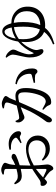

<svg xmlns="http://www.w3.org/2000/svg" viewBox="1059 -1876 882 3040"><g transform="rotate(-90 1500.0 -356.0)"><path d="M345.7 -83V-228.5Q289.1 -187.5 210 -114.3Q283.2 -78.1 317.4 -64.5Q334 -59.6 339.8 -63.5Q345.7 -67.4 345.7 -83ZM399.4 -352.5V-314.5Q543.9 -385.7 668.9 -385.7Q760.7 -385.7 817.4 -335Q874 -284.2 874 -197.3Q874 -118.2 816.9 -63Q759.8 -7.8 666 -7.8Q549.8 -7.8 475.6 -119.1L492.2 -133.8Q560.5 -74.2 648.4 -74.2Q717.8 -74.2 757.8 -113.8Q797.9 -153.3 797.9 -214.8Q797.9 -273.4 760.3 -310.1Q722.7 -346.7 646.5 -346.7Q551.8 -346.7 400.4 -261.7Q402.3 -181.6 409.2 -121.1Q416 -60.5 416 -49.8Q416 -14.6 396.5 16.1Q377 46.9 351.6 46.9Q339.8 46.9 332.5 38.6Q325.2 30.3 315.4 13.2Q305.7 -3.9 293 -15.6Q261.7 -45.9 190.4 -93.8Q171.9 -76.2 165 -69.8Q158.2 -63.5 149.4 -58.1Q140.6 -52.7 132.8 -52.7Q117.2 -52.7 97.7 -72.3Q77.1 -92.8 77.1 -121.1Q77.1 -141.6 83 -148.4Q88.9 -155.3 107.4 -154.3Q138.7 -151.4 166 -167Q177.7 -173.8 242.2 -218.8Q306.6 -263.7 345.7 -286.1V-468.8Q268.6 -452.1 237.3 -452.1Q191.4 -452.1 159.7 -473.6Q127.9 -495.1 101.6 -560.5L118.2 -573.2Q157.2 -536.1 178.2 -525.4Q199.2 -514.6 236.3 -515.6Q273.4 -516.6 345.7 -536.1V-693.4Q344.7 -710.9 340.8 -716.8Q336.9 -722.7 324.2 -727.5Q303.7 -734.4 258.8 -736.3L255.9 -753.9Q295.9 -777.3 333 -777.3Q365.2 -777.3 403.8 -757.3Q442.4 -737.3 442.4 -717.8Q442.4 -705.1 432.6 -683.1Q422.9 -661.1 419.9 -646.5Q413.1 -619.1 408.2 -555.7Q437.5 -567.4 464.8 -582Q492.2 -596.7 506.3 -605Q520.5 -613.3 528.3 -613.3Q539.1 -614.3 549.8 -612.3Q560.5 -610.4 572.3 -602.5Q584 -594.7 584 -581.1Q584 -556.6 549.8 -540Q495.1 -513.7 403.3 -485.4Q399.4 -426.8 399.4 -352.5ZM651.4 -624 649.4 -647.5Q725.6 -666 785.2 -656.2Q847.7 -646.5 894 -602.1Q940.4 -557.6 942.4 -507.8Q944.3 -465.8 909.2 -462.9Q898.4 -460.9 878.4 -473.6Q858.4 -486.3 841.8 -483.4Q828.1 -481.4 762.7 -455.1L752 -470.7Q819.3 -514.6 831.1 -526.4Q847.7 -543.9 833 -564.5Q786.1 -631.8 651.4 -624Z M1304.7 -734.4V-752.9Q1339.8 -768.6 1377.9 -768.6Q1411.1 -768.6 1455.6 -747.1Q1500 -725.6 1500 -706.1Q1500 -692.4 1484.9 -672.4Q1469.7 -652.3 1464.8 -641.6Q1464.8 -640.6 1424.8 -544.9Q1479.5 -552.7 1503.9 -552.7Q1563.5 -552.7 1594.7 -514.2Q1626 -475.6 1626 -387.7Q1626 -291 1600.1 -196.8Q1574.2 -102.5 1528.3 -46.9Q1477.5 13.7 1404.3 13.7Q1378.9 13.7 1368.2 3.4Q1357.4 -6.8 1347.7 -35.2Q1339.8 -58.6 1281.2 -112.3L1291 -127Q1382.8 -72.3 1411.1 -72.3Q1456.1 -72.3 1487.3 -119.1Q1515.6 -160.2 1537.1 -244.6Q1558.6 -329.1 1558.6 -410.2Q1558.6 -461.9 1543.5 -484.9Q1528.3 -507.8 1489.3 -507.8Q1460.9 -507.8 1403.3 -494.1Q1355.5 -379.9 1311.5 -288.1Q1208 -75.2 1165 -10.7Q1143.6 25.4 1117.2 25.4Q1103.5 25.4 1092.8 13.2Q1082 1 1082 -19.5Q1082 -48.8 1099.6 -71.3Q1185.5 -183.6 1254.9 -317.4Q1281.2 -370.1 1324.2 -469.7Q1276.4 -453.1 1239.3 -438.5Q1227.5 -433.6 1213.4 -427.2Q1199.2 -420.9 1192.4 -418Q1185.5 -415 1176.3 -412.6Q1167 -410.2 1158.2 -410.2Q1137.7 -410.2 1113.3 -435.5Q1088.9 -460.9 1083 -487.3Q1077.1 -514.6 1087.9 -547.9L1106.4 -550.8Q1107.4 -548.8 1110.8 -540.5Q1114.3 -532.2 1115.7 -529.3Q1117.2 -526.4 1120.6 -520Q1124 -513.7 1126 -510.7Q1127.9 -507.8 1131.3 -503.4Q1134.8 -499 1138.2 -497.6Q1141.6 -496.1 1146.5 -494.6Q1151.4 -493.2 1156.2 -493.2Q1170.9 -493.2 1199.2 -498.5Q1227.5 -503.9 1275.4 -515.1Q1323.2 -526.4 1347.7 -531.2Q1397.5 -659.2 1397.5 -689.5Q1397.5 -708 1380.9 -716.8Q1357.4 -728.5 1304.7 -734.4ZM1694.3 -553.7Q1807.6 -539.1 1872.1 -471.2Q1936.5 -403.3 1936.5 -286.1Q1936.5 -250 1923.8 -227.1Q1911.1 -204.1 1886.7 -204.1Q1871.1 -204.1 1856.9 -220.7Q1842.8 -237.3 1828.1 -240.2Q1793 -248 1711.9 -241.2L1707 -262.7Q1804.7 -285.2 1827.1 -293Q1842.8 -298.8 1847.7 -307.6Q1852.5 -316.4 1851.6 -336.9Q1849.6 -399.4 1813.5 -451.2Q1768.6 -514.6 1683.6 -532.2Z M2623 -159.2Q2717.8 -161.1 2780.3 -213.9Q2842.8 -266.6 2842.8 -373Q2842.8 -469.7 2788.6 -522.5Q2734.4 -575.2 2658.2 -579.1Q2670.9 -515.6 2670.9 -431.6Q2670.9 -261.7 2623 -159.2ZM2399.4 -431.6Q2399.4 -202.1 2553.7 -166Q2597.7 -265.6 2597.7 -425.8Q2597.7 -511.7 2589.8 -576.2Q2491.2 -563.5 2402.3 -499Q2399.4 -464.8 2399.4 -431.6ZM2441.4 -658.2Q2418.9 -609.4 2409.2 -545.9Q2483.4 -598.6 2585 -612.3Q2565.4 -724.6 2515.6 -724.6Q2474.6 -724.6 2441.4 -658.2ZM2650.4 -617.2H2653.3Q2765.6 -617.2 2840.3 -546.4Q2915 -475.6 2915 -360.4Q2915 -232.4 2833.5 -157.2Q2752 -82 2614.3 -82Q2601.6 -82 2578.1 -84Q2539.1 -32.2 2480 2.4Q2420.9 37.1 2325.2 64.5L2316.4 43Q2449.2 -7.8 2514.6 -98.6Q2438.5 -127.9 2396 -203.6Q2353.5 -279.3 2353.5 -388.7Q2353.5 -414.1 2357.4 -460.9Q2300.8 -405.3 2264.2 -333.5Q2227.5 -261.7 2227.5 -219.7Q2227.5 -202.1 2234.9 -178.2Q2242.2 -154.3 2242.2 -140.6Q2242.2 -109.4 2209 -109.4Q2186.5 -109.4 2161.1 -139.6Q2110.4 -205.1 2110.4 -326.2Q2110.4 -377.9 2132.8 -469.2Q2155.3 -560.5 2155.3 -591.8Q2155.3 -599.6 2153.8 -607.9Q2152.3 -616.2 2150.4 -622.6Q2148.4 -628.9 2144.5 -637.2Q2140.6 -645.5 2138.2 -650.4Q2135.7 -655.3 2129.9 -664.1Q2124 -672.9 2122.1 -675.3Q2120.1 -677.7 2113.3 -687Q2106.4 -696.3 2105.5 -697.3L2118.2 -708Q2154.3 -698.2 2181.6 -674.8Q2235.4 -624 2235.4 -587.9Q2235.4 -578.1 2231.9 -565.9Q2228.5 -553.7 2226.1 -547.4Q2223.6 -541 2215.8 -525.4Q2208 -509.8 2207 -506.8Q2160.2 -391.6 2160.2 -341.8Q2160.2 -283.2 2178.7 -260.7Q2248 -415 2362.3 -510.7Q2369.1 -555.7 2381.8 -597.2Q2394.5 -638.7 2414.1 -676.8Q2433.6 -714.8 2461.9 -737.8Q2490.2 -760.7 2524.4 -760.7Q2610.4 -760.7 2650.4 -617.2Z"/></g></svg>

Font: GenYoMin TW TTF Medium
Style: Regular
Weight: 500
Version: Version 1.300